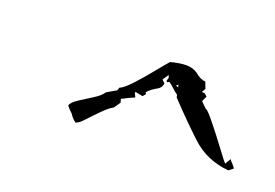

<svg xmlns="http://www.w3.org/2000/svg" viewBox="-42 -619 525 366"><g transform="rotate(20 220.0 -435.5)"><path d="M126 -348Q118 -354 114 -361Q111 -364 108 -367Q105 -370 102 -374Q104 -381 116.5 -389Q129 -397 142.5 -405.5Q156 -414 161 -422L180 -433L182 -439Q190 -442 204.5 -457.5Q219 -473 233.5 -491Q248 -509 256 -518Q274 -523 288 -523Q301 -523 311 -516Q321 -507 332 -506L337 -493L333 -486V-485H338L344 -480L339 -469L350 -458Q354 -457 364 -445Q374 -433 386 -417.5Q398 -402 408 -388.5Q418 -375 421 -372L427 -382V-384Q431 -380 434 -376.5Q437 -373 440 -369L431 -362Q386 -366 355 -395Q324 -424 291 -459L290 -464Q287 -466 284 -468.5Q281 -471 279 -473Q277 -475 274 -477.5Q271 -480 268 -482L264 -480L262 -482L264 -489L262 -494L254 -482L260 -476Q259 -466 248 -461Q238 -455 232 -448L234 -445L229 -439L214 -442L213 -440L217 -432Q207 -428 192 -420L194 -413L185 -400Q177 -396 165 -384Q153 -372 142.5 -360.5Q132 -349 126 -348ZM287 -478 286 -483 282 -480Z"/></g></svg>

Font: Water Brush
Style: Regular
Weight: 400
Designer: Robert E. Leuschke
Foundry: Robert E. Leuschke
Version: Version 1.010; ttfautohint (v1.8.4.7-5d5b)